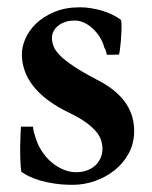

<svg xmlns="http://www.w3.org/2000/svg" viewBox="-20 -500 416 527"><path d="M273.4 -349.6Q272.5 -353.5 270.8 -359.6Q269 -365.7 266.6 -368.7Q262.7 -383.8 254.2 -397.7Q245.6 -411.6 234.1 -422.1Q222.7 -432.6 209.2 -438.5Q195.8 -444.3 182.6 -443.4Q168.9 -443.4 157.5 -439.2Q146 -435.1 138.2 -428.2Q130.4 -421.4 126.2 -412.6Q122.1 -403.8 122.6 -394.5Q123 -383.8 127.4 -372.3Q131.8 -360.8 144.8 -347.7Q157.7 -334.5 181.9 -318.4Q206.1 -302.2 246.1 -281.2Q274.9 -266.6 294.9 -249.8Q314.9 -232.9 326.9 -214.4Q338.9 -195.8 344 -175.5Q349.1 -155.3 348.1 -133.8Q346.7 -102.5 332 -76.7Q317.4 -50.8 293.9 -32.2Q270.5 -13.7 240.7 -3.2Q210.9 7.3 180.2 7.3Q152.3 7.3 129.9 3.9Q107.4 0.5 89.8 -4.6Q72.3 -9.8 59.6 -16.1Q46.9 -22.5 38.6 -28.3Q36.6 -40.5 35.9 -59.8Q35.2 -79.1 35.4 -98.1Q35.6 -117.2 36.4 -132.6Q37.1 -147.9 37.6 -152.3H70.8Q70.8 -147 72.3 -140.4Q73.7 -133.8 75.2 -130.4Q81.1 -106.9 93 -87.9Q105 -68.8 120.6 -55.4Q136.2 -42 153.8 -34.7Q171.4 -27.3 188.5 -27.3Q205.1 -27.3 218.5 -32.2Q231.9 -37.1 241.5 -45.9Q251 -54.7 256.1 -66.4Q261.2 -78.1 261.2 -91.8Q261.2 -102.5 257.8 -114Q254.4 -125.5 244.9 -137.5Q235.4 -149.4 217.8 -162.6Q200.2 -175.8 171.9 -189.5Q136.2 -206.5 111.3 -225.3Q86.4 -244.1 70.6 -264.6Q54.7 -285.2 47.4 -306.9Q40 -328.6 40 -351.6Q40 -371.6 49.8 -394Q59.6 -416.5 79.3 -435.5Q99.1 -454.6 129.4 -467.3Q159.7 -480 200.2 -480Q214.4 -480 229.7 -477.5Q245.1 -475.1 260 -470.7Q274.9 -466.3 288.6 -459.7Q302.2 -453.1 312.5 -444.8Q314 -433.6 313.5 -418.2Q313 -402.8 311.8 -388.4Q310.5 -374 309.1 -363.3Q307.6 -352.5 306.6 -350.1Z"/></svg>

Font: VarendraSemibold
Style: Regular
Weight: 600
Designer: Jacob Thomas
Foundry: Bangla Type Foundry
Version: Version 1.008